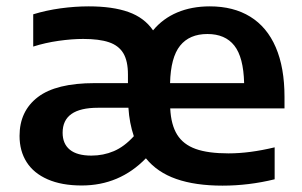

<svg xmlns="http://www.w3.org/2000/svg" viewBox="-20 -574 951 604"><path d="M875 -233H515.5Q518 -181.5 537.2 -150.5Q556.5 -119.5 595.5 -105.5Q634.5 -91.5 699 -91.5Q765 -91.5 844 -110.5V-10Q762.5 10 680 10Q594.5 10 534.5 -11Q474.5 -32 439 -76Q356 9.5 237 9.5Q174 9.5 130 -9.8Q86 -29 63.8 -64Q41.5 -99 41.5 -146.5Q41.5 -224.5 99 -268.5Q156.5 -312.5 277.5 -312.5H382.5V-339.5Q382.5 -382.5 367.8 -406.8Q353 -431 322.5 -441.2Q292 -451.5 241.5 -451.5Q206 -451.5 164 -445.5Q122 -439.5 84.5 -427.5V-529Q125 -541.5 170.5 -547.8Q216 -554 259 -554Q334.5 -554 384.2 -536.2Q434 -518.5 461.5 -478.5Q492 -515.5 537.5 -534.8Q583 -554 640 -554Q714.5 -554 767.2 -521.5Q820 -489 847.5 -425.2Q875 -361.5 875 -269ZM515 -312.5H748Q746 -394 717.2 -430.5Q688.5 -467 632.5 -467Q576 -467 546.5 -430.2Q517 -393.5 515 -312.5ZM401 -145.5Q387 -187 384 -235H288Q177 -235 177 -156.5Q177 -121.5 199.8 -103Q222.5 -84.5 267.5 -84.5Q305 -84.5 338 -98.5Q371 -112.5 401 -145.5Z"/></svg>

Font: Encode Sans Semi Expanded SmBd
Style: Regular
Weight: 600
Width: 6
Designer: Multiple Designers
Foundry: Impallari Type
Version: Version 2.000